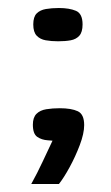

<svg xmlns="http://www.w3.org/2000/svg" viewBox="-20 -351 276 479"><path d="M63 -290Q63 -309 71.5 -317.5Q80 -326 94.5 -328.5Q109 -331 127 -331Q153 -331 169.5 -324Q186 -317 186 -290Q186 -271 178 -262Q170 -253 156.5 -250.5Q143 -248 125 -248Q108 -248 94 -250.5Q80 -253 71.5 -262Q63 -271 63 -290ZM58 108Q73 81 86.5 52Q100 23 111 0Q108 0 105.5 -0.5Q103 -1 99 -1Q84 -2 73 -9.5Q62 -17 62 -40Q62 -58 71 -67Q80 -76 95.5 -78.5Q111 -81 129 -81Q158 -81 174 -73.5Q190 -66 190 -39Q190 -18 179 11Q168 40 153.5 66.5Q139 93 127 108Z"/></svg>

Font: Genos SemiBold
Style: Regular
Weight: 600
Designer: Robert E. Leuschke
Foundry: Robert E. Leuschke
Version: Version 1.010